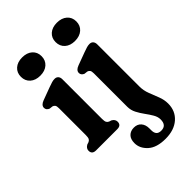

<svg xmlns="http://www.w3.org/2000/svg" viewBox="-272 -784 1119 1119"><g transform="rotate(-45 287.5 -224.5)"><path d="M142 -537.5Q103.5 -537.5 80.2 -558.2Q57 -579 57 -613Q57 -647 80.2 -667.5Q103.5 -688 142 -688Q181 -688 204.2 -667.5Q227.5 -647 227.5 -613Q227.5 -579 204.2 -558.2Q181 -537.5 142 -537.5ZM218 -432.5V-105.5Q218 -85.5 222.5 -77.2Q227 -69 236.5 -65L250.5 -60.5Q271 -49 271 -29.5Q271 0 238.5 0H64Q31 0 31 -29.5Q31 -49 52 -60.5L66 -65Q75.5 -69 80 -77.2Q84.5 -85.5 84.5 -105.5V-326.5Q84.5 -344 79.8 -351Q75 -358 65.5 -361L44 -363.5Q24 -372 24 -390Q24 -411.5 53.5 -422.5L133 -452Q152 -459 164 -462.5Q176 -466 187.5 -466Q202 -466 210 -456.8Q218 -447.5 218 -432.5ZM428 -537.5Q389.5 -537.5 366.2 -558.2Q343 -579 343 -613Q343 -647 366.2 -667.5Q389.5 -688 428 -688Q467 -688 490.5 -667.5Q514 -647 514 -613Q514 -579 490.5 -558.2Q467 -537.5 428 -537.5ZM505.5 -85Q505.5 -51.5 517.8 -20Q530 11.5 542 42.2Q554 73 554 104Q554 164.5 511.8 201.8Q469.5 239 398 239Q325.5 239 288.5 205.5Q251.5 172 251.5 128.5Q251.5 95.5 268.5 78.5Q285.5 61.5 313.5 61.5Q341.5 61.5 357.8 80Q374 98.5 374 129V145Q374 188 414 187.5Q457.5 187.5 457.5 138.5Q457.5 116.5 444.5 94.5Q431.5 72.5 414.8 49.8Q398 27 385 2Q372 -23 372 -51.5V-326.5Q372 -344 367.2 -351Q362.5 -358 353 -361L331.5 -363.5Q311.5 -372 311.5 -390Q311.5 -411.5 341 -422.5L420.5 -452Q439.5 -459 451.5 -462.5Q463.5 -466 475 -466Q489.5 -466 497.5 -456.8Q505.5 -447.5 505.5 -432.5Z"/></g></svg>

Font: Fraunces 72pt SuperSoft SemiBold
Style: Regular
Weight: 600
Version: Version 1.000;[b76b70a41]